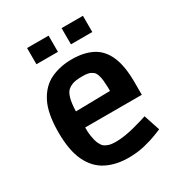

<svg xmlns="http://www.w3.org/2000/svg" viewBox="-184 -898 968 1036"><g transform="rotate(-30 300.0 -379.5)"><path d="M317 14Q239 14 180 -16Q121 -46 88.5 -113.5Q56 -181 56 -294Q56 -412 90.5 -478.5Q125 -545 183.5 -572.5Q242 -600 315 -600Q389 -600 441 -573.5Q493 -547 520 -486Q547 -425 547 -322V-245H133L194 -265Q193 -221 197.5 -191Q202 -161 210 -143Q218 -125 228 -115Q239 -106 256 -100.5Q273 -95 299 -95Q327 -95 358.5 -100Q390 -105 419.5 -113Q449 -121 471 -127.5Q493 -134 502 -137L535 -37Q526 -33 494 -20.5Q462 -8 416 3Q370 14 317 14ZM194 -318 134 -344 471 -350 409 -324Q410 -378 406 -414.5Q402 -451 390 -468Q383 -477 368 -484.5Q353 -492 317 -492Q275 -492 254.5 -483.5Q234 -475 222 -462Q193 -428 194 -318ZM137 -672V-773H271V-672ZM352 -672V-773H485V-672Z"/></g></svg>

Font: Ruda ExtraBold
Style: Regular
Weight: 800
Designer: Mariela Monsalve and Angelina Sanchez
Foundry: Mariela Monsalve and Angelina Sanchez
Version: Version 2.000